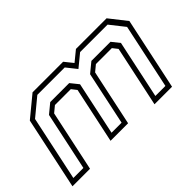

<svg xmlns="http://www.w3.org/2000/svg" viewBox="-83 -817 1095 1095"><g transform="rotate(-45 464.0 -270.0)"><path d="M5 0 98 -437 223 -540H469.5L510.5 -489L573 -540H820L901 -437L808 0H666.5L745 -368L721 -398.5H592.5L555.5 -368L483.5 -30H342L414 -368L390 -398.5H262L225 -368L146.5 0ZM42 -30H123L198 -382.5L255 -429.5H408L447 -381L378.5 -58.5H459.5L528 -381L587 -429.5H741L778.5 -382.5L703.5 -30H784.5L868 -422.5L798.5 -510.5H577L502 -449L453 -510.5H232L125.5 -422.5Z"/></g></svg>

Font: Tourney Expanded Light
Style: Italic
Weight: 300
Width: 7
Italic angle: -12°
Designer: Tyler Finck
Foundry: Etcetera Type Co
Version: Version 1.010; ttfautohint (v1.8.3)